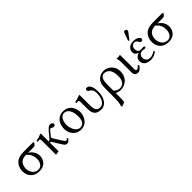

<svg xmlns="http://www.w3.org/2000/svg" viewBox="201 -1909 3374 3374"><g transform="rotate(-45 1888.0 -222.5)"><path d="M471.7 -360.8H335.9Q384.3 -335.4 417.2 -285.2Q450.2 -234.9 450.2 -171.9Q450.2 -152.3 445.3 -130.6Q440.4 -108.9 426.5 -82.8Q412.6 -56.6 391.8 -36.1Q371.1 -15.6 335.2 -1.7Q299.3 12.2 254.4 12.2Q152.8 12.2 94.7 -47.6Q36.6 -107.4 36.6 -203.6Q36.6 -249.5 53.7 -292.2Q70.8 -335 101.6 -365.7Q164.6 -428.7 291 -428.7H532.2L543.5 -417.5Q527.8 -388.2 512.7 -374.5Q497.6 -360.8 471.7 -360.8ZM260.7 -22Q310.1 -22 342.3 -63.7Q374.5 -105.5 374.5 -174.8Q374.5 -218.8 363.5 -252.7Q352.5 -286.6 334.5 -310.3Q316.4 -334 285.6 -361.3Q238.8 -361.3 204.6 -347.7Q170.4 -334 150.6 -309.8Q130.9 -285.6 121.6 -255.1Q112.3 -224.6 112.3 -187.5Q112.3 -166.5 117.7 -144.3Q123 -122.1 135 -100.1Q147 -78.1 163.8 -60.8Q180.7 -43.5 205.8 -32.7Q231 -22 260.7 -22Z M1020.5 -391.6Q1020.5 -379.4 1008.8 -371.1Q997.1 -362.8 982.4 -362.8Q958 -362.8 943.4 -376Q933.6 -384.8 920.9 -384.8Q910.6 -384.8 897.2 -371.1Q883.8 -357.4 852.1 -317.4L817.4 -273.9Q813.5 -269 813.5 -261.2Q813.5 -250 830.6 -222.7L903.3 -106.9Q933.1 -59.6 940.9 -51.3Q952.6 -38.6 965.8 -38.6Q967.3 -38.6 969.7 -38.6Q972.2 -38.6 973.1 -38.6Q978.5 -38.6 982.4 -41.7Q986.3 -44.9 1000 -60.5Q1018.6 -43.9 1019 -43.9Q997.6 -17.6 984.4 -5.6Q971.2 6.3 962.6 9.3Q954.1 12.2 940.4 12.2Q939 12.2 935.1 12.2Q931.2 12.2 928.7 12.2Q911.1 12.2 896 -2.9Q880.9 -18.1 853 -63L779.8 -180.2Q777.8 -184.1 774.4 -191.4Q771 -198.7 768.8 -201.7Q766.6 -204.6 762.5 -208.7Q758.3 -212.9 751.7 -214.4Q745.1 -215.8 735.4 -215.8V0Q696.8 3.9 671.9 12.2L660.6 0V-337.4Q660.6 -363.8 655 -373Q649.4 -382.3 638.2 -382.3Q620.6 -382.3 596.2 -377.4L591.3 -404.8Q666.5 -417 700.2 -436Q710.4 -441.9 720.2 -441.9H735.4V-245.1Q757.3 -245.1 782.7 -275.4L820.8 -321.8Q847.7 -354.5 861.3 -370.1Q875 -385.7 895.3 -405.8Q915.5 -425.8 931.6 -433.8Q947.8 -441.9 963.9 -441.9Q988.8 -441.9 1004.6 -429.2Q1020.5 -416.5 1020.5 -391.6Z M1082 -205.1Q1082 -273.9 1105.7 -327.1Q1129.4 -380.4 1176.8 -411.1Q1224.1 -441.9 1288.6 -441.9Q1331.5 -441.9 1366.7 -428.2Q1401.9 -414.6 1425 -391.8Q1448.2 -369.1 1464.1 -339.1Q1480 -309.1 1486.8 -277.8Q1493.7 -246.6 1493.7 -214.4Q1493.7 -183.6 1485.8 -152.3Q1478 -121.1 1461.4 -91.3Q1444.8 -61.5 1421.1 -38.6Q1397.5 -15.6 1362.8 -1.7Q1328.1 12.2 1287.1 12.2Q1248 12.2 1214.4 -0.5Q1180.7 -13.2 1156.7 -34.7Q1132.8 -56.2 1115.7 -84.2Q1098.6 -112.3 1090.3 -143.1Q1082 -173.8 1082 -205.1ZM1278.3 -408.7Q1249.5 -408.7 1226.6 -392.8Q1203.6 -377 1189.7 -350.8Q1175.8 -324.7 1168.5 -293.2Q1161.1 -261.7 1161.1 -228Q1161.1 -197.8 1169.9 -163.6Q1178.7 -129.4 1195.1 -97.4Q1211.4 -65.4 1240 -44.4Q1268.6 -23.4 1303.7 -23.4Q1318.8 -23.4 1332.8 -27.1Q1346.7 -30.8 1362.1 -41.5Q1377.4 -52.2 1388.7 -69.1Q1399.9 -85.9 1407.2 -115.2Q1414.6 -144.5 1414.6 -182.1Q1414.6 -290 1377.7 -349.4Q1340.8 -408.7 1278.3 -408.7Z M1696.3 -189Q1696.3 -158.2 1698.2 -136.5Q1700.2 -114.7 1706.5 -92.5Q1712.9 -70.3 1724.1 -56.9Q1735.4 -43.5 1754.6 -35.2Q1773.9 -26.9 1801.3 -26.9Q1833 -26.9 1859.1 -45.9Q1885.3 -64.9 1901.4 -95.5Q1917.5 -126 1926.3 -162.6Q1935.1 -199.2 1935.1 -236.8Q1935.1 -271 1930.2 -294.7Q1925.3 -318.4 1914.6 -332.8Q1903.8 -347.2 1896 -353.3Q1888.2 -359.4 1874 -367.7Q1856.9 -377.4 1848.4 -387.7Q1839.8 -397.9 1839.8 -413.6Q1839.8 -425.8 1850.1 -433.8Q1860.4 -441.9 1873.5 -441.9Q1918.9 -441.9 1945.3 -390.4Q1971.7 -338.9 1971.7 -249Q1971.7 -186 1956.3 -135Q1940.9 -84 1915.5 -52.5Q1890.1 -21 1858.2 -4.4Q1826.2 12.2 1791.5 12.2Q1750.5 12.2 1720 2.9Q1689.5 -6.3 1670.9 -22Q1652.3 -37.6 1641.1 -62Q1629.9 -86.4 1625.7 -112.5Q1621.6 -138.7 1621.6 -173.3V-335.4Q1621.6 -361.8 1616 -371.1Q1610.4 -380.4 1599.1 -380.4Q1581.5 -380.4 1557.1 -375.5L1552.2 -404.8Q1614.3 -413.1 1657.2 -434.1Q1672.9 -441.9 1681.2 -441.9H1696.3Z M2161.6 204.1 2083 234.9 2071.8 217.3Q2095.7 155.3 2095.7 7.3V-184.1Q2095.7 -233.4 2100.1 -268.8Q2104.5 -304.2 2113.8 -326.2Q2123 -348.1 2130.6 -359.4Q2138.2 -370.6 2150.9 -383.3Q2209 -441.9 2288.6 -441.9Q2377.9 -441.9 2438.7 -379.9Q2499.5 -317.9 2499.5 -231.4Q2499.5 -118.7 2434.6 -53.7Q2369.6 11.2 2266.6 11.2Q2214.4 11.2 2170.4 -15.6V58.1Q2170.4 161.6 2161.6 204.1ZM2413.1 -189Q2413.1 -300.8 2373.8 -352.3Q2334.5 -403.8 2269 -403.8Q2251 -403.8 2235.1 -396.5Q2219.2 -389.2 2203.9 -371.1Q2188.5 -353 2179.4 -316.4Q2170.4 -279.8 2170.4 -227.5V-71.3Q2222.7 -19 2280.8 -19Q2343.3 -19 2378.2 -63.7Q2413.1 -108.4 2413.1 -189Z M2622.6 -322.3Q2622.6 -391.1 2604.5 -428.7L2606.9 -430.7Q2617.2 -428.7 2646 -428.7Q2671.4 -428.7 2695.8 -439Q2697.3 -375 2697.3 -342.8V-86.4Q2697.3 -62 2701.9 -51.3Q2706.5 -40.5 2720.2 -40.5Q2739.3 -40.5 2754.9 -52.7Q2770.5 -64.9 2787.6 -87.4L2808.6 -69.8Q2789.6 -37.1 2762.2 -12.5Q2734.9 12.2 2705.6 12.2Q2664.1 12.2 2643.3 -9.8Q2622.6 -31.7 2622.6 -71.3Z M3056.2 -680.2Q3071.3 -680.2 3084.2 -668.7Q3097.2 -657.2 3097.2 -642.1Q3097.2 -633.8 3092.3 -627L3000.5 -505.4Q2994.6 -497.6 2989.3 -497.6Q2983.4 -497.6 2978.8 -501.7Q2974.1 -505.9 2974.1 -511.2Q2974.1 -513.7 2976.1 -520.5L3028.3 -663.1Q3031.2 -670.9 3039.3 -675.5Q3047.4 -680.2 3056.2 -680.2ZM2939 -118.7Q2939 -77.6 2965.8 -49.8Q2992.7 -22 3036.1 -22Q3095.7 -22 3160.6 -67.4L3175.8 -47.9Q3147.9 -22 3108.9 -4.9Q3069.8 12.2 3025.9 12.2Q2986.3 12.2 2956.1 3.7Q2925.8 -4.9 2908 -17.8Q2890.1 -30.8 2879.2 -48.6Q2868.2 -66.4 2864.3 -82.5Q2860.4 -98.6 2860.4 -115.7Q2860.4 -195.8 2954.1 -227.1Q2916 -242.2 2897.9 -263.9Q2879.9 -285.6 2879.9 -321.8Q2879.9 -335 2884.3 -349.9Q2888.7 -364.7 2899.9 -381.3Q2911.1 -397.9 2927.5 -411.1Q2943.8 -424.3 2971.4 -433.1Q2999 -441.9 3032.7 -441.9Q3088.9 -441.9 3128.2 -419.9Q3167.5 -397.9 3167.5 -370.1Q3167.5 -351.1 3156.2 -342.3Q3145 -333.5 3132.3 -333.5Q3117.2 -333.5 3108.2 -341.8Q3099.1 -350.1 3090.8 -366.2Q3083 -380.9 3077.4 -388.7Q3071.8 -396.5 3058.3 -404.5Q3044.9 -412.6 3026.9 -412.6Q2998 -412.6 2974.4 -390.6Q2950.7 -368.7 2950.7 -324.2Q2950.7 -276.4 2971.9 -257.8Q2993.2 -239.3 3029.3 -239.3Q3029.8 -239.3 3041.5 -240.5Q3053.2 -241.7 3065.7 -242.9Q3078.1 -244.1 3080.6 -244.1Q3109.4 -244.1 3109.4 -225.1Q3109.4 -204.1 3079.6 -204.1Q3075.7 -204.1 3054.2 -207Q3032.7 -210 3028.3 -210Q2986.8 -210 2962.9 -185.5Q2939 -161.1 2939 -118.7Z M3685.5 -360.8H3549.8Q3598.1 -335.4 3631.1 -285.2Q3664.1 -234.9 3664.1 -171.9Q3664.1 -152.3 3659.2 -130.6Q3654.3 -108.9 3640.4 -82.8Q3626.5 -56.6 3605.7 -36.1Q3585 -15.6 3549.1 -1.7Q3513.2 12.2 3468.3 12.2Q3366.7 12.2 3308.6 -47.6Q3250.5 -107.4 3250.5 -203.6Q3250.5 -249.5 3267.6 -292.2Q3284.7 -335 3315.4 -365.7Q3378.4 -428.7 3504.9 -428.7H3746.1L3757.3 -417.5Q3741.7 -388.2 3726.6 -374.5Q3711.4 -360.8 3685.5 -360.8ZM3474.6 -22Q3523.9 -22 3556.2 -63.7Q3588.4 -105.5 3588.4 -174.8Q3588.4 -218.8 3577.4 -252.7Q3566.4 -286.6 3548.3 -310.3Q3530.3 -334 3499.5 -361.3Q3452.6 -361.3 3418.5 -347.7Q3384.3 -334 3364.5 -309.8Q3344.7 -285.6 3335.4 -255.1Q3326.2 -224.6 3326.2 -187.5Q3326.2 -166.5 3331.5 -144.3Q3336.9 -122.1 3348.9 -100.1Q3360.8 -78.1 3377.7 -60.8Q3394.5 -43.5 3419.7 -32.7Q3444.8 -22 3474.6 -22Z"/></g></svg>

Font: Libertinage
Style: l
Weight: 400
Designer: OSP
Foundry: OSP
Version: Version 1.0; 2008; OFL relea